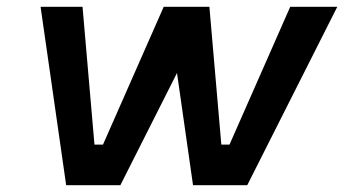

<svg xmlns="http://www.w3.org/2000/svg" viewBox="-20 -543 1009 563"><path d="M174 0 99 -523H222L257 -119H282L460 -523H594L629 -119H653L831 -523H969L705 0H546L499 -329L333 0Z"/></svg>

Font: Tomorrow Medium
Style: Italic
Weight: 500
Italic angle: -10°
Designer: Tony de Marco, Monica Rizzolli
Foundry: Just in Type
Version: Version 2.002